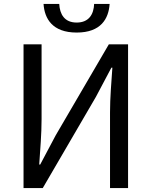

<svg xmlns="http://www.w3.org/2000/svg" viewBox="-20 -959 773 979"><path d="M100 0H198L469 -465L548 -614H553C548 -540 541 -462 541 -385V0H633V-733H535L264 -269L185 -120H180C185 -194 192 -276 192 -352V-733H100ZM202 -939C207 -864 247 -793 371 -793C495 -793 534 -864 539 -939H460C458 -887 434 -844 371 -844C308 -844 285 -887 282 -939Z"/></svg>

Font: Noto Sans KR Regular
Style: Regular
Weight: 400
Designer: Ryoko NISHIZUKA  (kana & ideographs); Paul D. Hunt (Latin, Greek & Cyrillic); Wenlong ZHANG  (bopomofo); Sandoll Communi
Foundry: Adobe Systems Incorporated
Version: Version 1.004;PS 1.004;hotconv 1.0.82;makeotf.lib2.5.63406